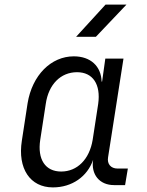

<svg xmlns="http://www.w3.org/2000/svg" viewBox="-20 -805 640 835"><path d="M311 -645H397L530 -785H439ZM210 10C293 10 360 -37 385 -110C375 -47 412 0 476 0H524L536 -72H491C462 -72 445 -92 450 -121L517 -550H438L424 -450H422C420 -517 374 -560 301 -560C202 -560 120 -478 100 -356L75 -193C56 -72 111 10 210 10ZM246 -59C177 -59 142 -112 155 -197L179 -353C191 -438 244 -491 315 -491C384 -491 419 -438 407 -353L383 -197C369 -112 316 -59 246 -59Z"/></svg>

Font: JetBrains Mono Light
Style: Italic
Weight: 336
Italic angle: -9°
Monospace: yes
Designer: Philipp Nurullin, Konstantin Bulenkov
Foundry: JetBrains
Version: Version 2.305